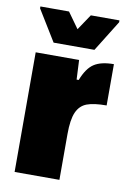

<svg xmlns="http://www.w3.org/2000/svg" viewBox="-81 -754 550 806"><g transform="rotate(10 193.5 -351.5)"><path d="M39 -510H224L228 -427H237Q257 -479 287 -498.5Q317 -518 371 -518V-342Q317 -342 287.5 -331Q258 -320 244 -288.5Q230 -257 230 -195V0H39ZM106 -563 25 -695V-703H147L195 -636L240 -703H362V-695L280 -563Z"/></g></svg>

Font: Saira Semi Condensed Black
Style: Regular
Weight: 900
Width: 4
Designer: Hector Gatti with collaboration of the Omnibus-Type team
Foundry: Omnibus-Type
Version: Version 1.001; ttfautohint (v1.8)